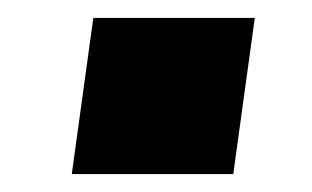

<svg xmlns="http://www.w3.org/2000/svg" viewBox="-20 -471 348 214"><path d="M264 -451H84L60 -277H240Z"/></svg>

Font: United Sans Black
Style: Italic
Weight: 900
Italic angle: -8°
Designer: Pablo Impallari, Rodrigo Fuenzalida (Modified by Dan O. Williams)
Version: Version 1.000;PS 001.000;hotconv 1.0.88;makeotf.lib2.5.64775